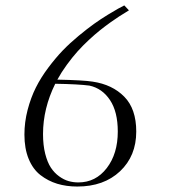

<svg xmlns="http://www.w3.org/2000/svg" viewBox="-20 -682 641 706"><path d="M454.1 -644Q453.6 -643.6 441.7 -636.2Q429.7 -628.9 417.7 -621.3Q405.8 -613.8 386 -599.6Q366.2 -585.4 347.9 -570.8Q329.6 -556.2 307.1 -535.4Q284.7 -514.6 265.4 -493.2Q246.1 -471.7 226.1 -444.3Q206.1 -417 190.9 -389.2Q287.6 -387.2 320.8 -381.8Q393.1 -371.1 437 -326.4Q481 -281.7 481 -198.2Q481 -108.4 421.4 -52.2Q361.8 3.9 264.2 3.9Q224.1 3.9 190.4 -6.3Q156.7 -16.6 128.9 -38.1Q101.1 -59.6 85.4 -97.7Q69.8 -135.7 69.8 -187Q69.8 -232.9 81.5 -277.8Q93.3 -322.8 111.8 -359.9Q130.4 -397 157.5 -433.1Q184.6 -469.2 210.9 -496.6Q237.3 -523.9 269.5 -550.5Q301.8 -577.1 325.7 -594.2Q349.6 -611.3 376.7 -627.9Q403.8 -644.5 414.8 -650.4Q425.8 -656.2 437 -662.1ZM309.1 -367.2Q269 -372.6 183.1 -374Q138.2 -283.2 138.2 -189Q138.2 -148.4 146.2 -116.7Q154.3 -85 167 -65.7Q179.7 -46.4 197.3 -33.7Q214.8 -21 232.2 -16.1Q249.5 -11.2 268.1 -11.2Q332 -11.2 372.6 -64Q413.1 -116.7 413.1 -198.2Q413.1 -271 384.5 -314Q356 -356.9 309.1 -367.2Z"/></svg>

Font: Antic Didone
Style: Regular
Weight: 400
Designer: Santiago Orozco
Foundry: Santiago Orozco
Version: Version 2.000